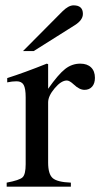

<svg xmlns="http://www.w3.org/2000/svg" viewBox="-20 -698 375 718"><path d="M66 -507 213 -655Q236 -678 255 -678Q290 -678 290 -646Q290 -623 260 -604L106 -507ZM160 -458V-366Q198 -420 223.5 -440Q249 -460 280 -460Q306 -460 320.5 -446Q335 -432 335 -407Q335 -386 324.5 -374Q314 -362 296 -362Q277 -362 256 -382Q240 -397 230 -397Q209 -397 184.5 -368Q160 -339 160 -315V-90Q160 -47 177 -32Q194 -17 245 -15V0H5V-15Q53 -24 64.5 -35Q76 -46 76 -84V-334Q76 -367 68.5 -380.5Q61 -394 42 -394Q26 -394 7 -390V-406Q70 -426 155 -460Z"/></svg>

Font: STIX Math
Style: Regular
Weight: 400
Designer: MicroPress Inc., with final additions and corrections provided by Coen Hoffman, Elsevier (retired)
Version: Version 1.1.1